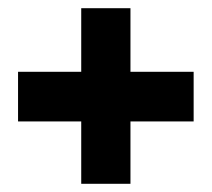

<svg xmlns="http://www.w3.org/2000/svg" viewBox="-20 -536 516 468"><path d="M452 -361H298V-516H178V-361H24V-240H178V-88H298V-240H452Z"/></svg>

Font: Arthouse Owned
Style: Bold
Weight: 700
Designer: Jeremy Tribby
Foundry: Tribby Type
Version: Version 1.000;PS 001.000;hotconv 1.0.88;makeotf.lib2.5.64775